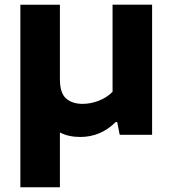

<svg xmlns="http://www.w3.org/2000/svg" viewBox="-20 -566 730 806"><path d="M65.5 220V-546H231.5V-234.5Q231.5 -175.5 257.2 -152.8Q283 -130 326.5 -130Q360.5 -130 394.2 -143Q428 -156 452.5 -180.5V-546.5H618.5V0H482.5L472 -53.5H465.5Q402.5 9 317 9Q267.5 9 231.5 -10V220Z"/></svg>

Font: Encode Sans Expanded
Style: Bold
Weight: 700
Width: 7
Designer: Multiple Designers
Foundry: Impallari Type
Version: Version 3.000; ttfautohint (v1.8.3) -l 8 -r 50 -G 200 -x 14 